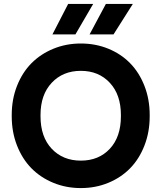

<svg xmlns="http://www.w3.org/2000/svg" viewBox="-20 -933 813 967"><path d="M244.1 -759.8 323.2 -913.1H449.2L359.9 -759.8ZM431.2 -759.8 513.2 -913.1H648.9L551.8 -759.8ZM39.1 -347.2V-354Q39.1 -433.1 65.7 -500.5Q92.3 -567.9 138.4 -614.5Q184.6 -661.1 248.8 -687.5Q313 -713.9 387.2 -713.9Q461.4 -713.9 525.4 -687.7Q589.4 -661.6 635.3 -614.7Q681.2 -567.9 707.5 -500.5Q733.9 -433.1 733.9 -354V-347.2Q733.9 -267.6 707.5 -200Q681.2 -132.3 635.3 -85.4Q589.4 -38.6 525.4 -12.2Q461.4 14.2 387.2 14.2Q313 14.2 248.8 -12.2Q184.6 -38.6 138.4 -85.4Q92.3 -132.3 65.7 -200Q39.1 -267.6 39.1 -347.2ZM588.9 -347.2V-354Q588.9 -456.1 533 -516.1Q477.1 -576.2 387.2 -576.2Q296.9 -576.2 240.5 -516.1Q184.1 -456.1 184.1 -354V-347.2Q184.1 -243.7 240.5 -183.8Q296.9 -124 387.2 -124Q477.5 -124 533.2 -183.8Q588.9 -243.7 588.9 -347.2Z"/></svg>

Font: SUSE
Style: Bold
Weight: 700
Designer: Rene Bieder
Foundry: SUSE
Version: Version 1.000